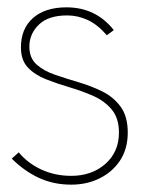

<svg xmlns="http://www.w3.org/2000/svg" viewBox="-20 -497 385 523"><path d="M174 6Q126 6 86 -12.5Q46 -31 12 -65L31 -82Q56 -52 93 -35Q130 -18 174 -18Q230 -18 267 -50.5Q304 -83 304 -136Q304 -175 284.5 -198.5Q265 -222 234.5 -235.5Q204 -249 170 -259Q136 -269 105.5 -281Q75 -293 56 -313Q37 -333 37 -368Q37 -419 70 -448Q103 -477 161 -477Q241 -477 290 -415L271 -401Q246 -430 219 -442.5Q192 -455 163 -455Q112 -455 86 -430Q60 -405 60 -370Q60 -339 79.5 -321.5Q99 -304 129.5 -293.5Q160 -283 194 -273Q228 -263 258.5 -248Q289 -233 308.5 -206.5Q328 -180 328 -136Q328 -92 307.5 -60.5Q287 -29 252 -11.5Q217 6 174 6Z"/></svg>

Font: Lil Grotesk Thin
Style: Regular
Weight: 100
Designer: Bastien Sozeau
Foundry: NBR — Bastien Sozeau
Version: Version 3.003; ttfautohint (v1.8.4.7-5d5b);gftools[0.9.33]